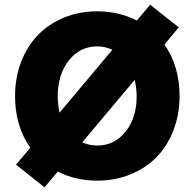

<svg xmlns="http://www.w3.org/2000/svg" viewBox="-20 -757 826 815"><path d="M47.9 -58.1 108.9 -129.9Q43.9 -221.2 43.9 -349.1Q43.9 -427.7 69.8 -494.6Q95.7 -561.5 141.4 -608.6Q187 -655.8 252 -682.4Q316.9 -709 393.1 -709Q484.4 -709 561 -669.9L617.2 -736.8L738.8 -641.1L678.2 -567.9Q742.2 -475.6 742.2 -349.1Q742.2 -271 716.3 -204.1Q690.4 -137.2 644.8 -90.3Q599.1 -43.5 533.9 -16.8Q468.8 9.8 393.1 9.8Q300.8 9.8 225.1 -28.8L168.9 38.1ZM225.1 -348.1Q225.1 -312.5 232.9 -278.8L457 -545.9Q424.8 -560.1 393.1 -560.1Q319.3 -560.1 272.2 -500.5Q225.1 -440.9 225.1 -348.1ZM393.1 -139.2Q465.8 -139.2 512.9 -198.2Q560.1 -257.3 560.1 -348.1Q560.1 -380.9 551.8 -418L329.1 -152.8Q360.4 -139.2 393.1 -139.2Z"/></svg>

Font: LT Superior Black
Style: Regular
Weight: 900
Designer: Daniel Lyons
Foundry: LyonsType
Version: Version 2.005